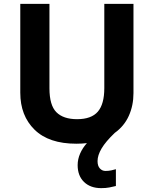

<svg xmlns="http://www.w3.org/2000/svg" viewBox="-20 -734 796 994"><path d="M485 100Q485 125 497 138Q509 151 526 151Q542 151 556 148Q570 145 580 142V229Q564 233 546 236.5Q528 240 504 240Q448 240 415 208Q382 176 382 121Q382 90 395 60.5Q408 31 430 7Q404 10 375 10Q233 10 159 -62.5Q85 -135 85 -254V-714H236V-277Q236 -189 272 -153Q308 -117 379 -117Q453 -117 486.5 -156Q520 -195 520 -278V-714H671V-252Q671 -188 647 -134.5Q623 -81 574 -46Q527 -1 506 34.5Q485 70 485 100Z"/></svg>

Font: Noto Sans Gurmukhi UI
Style: Bold
Weight: 700
Designer: Jelle Bosma - Monotype Design Team
Foundry: Monotype Imaging Inc.
Version: Version 2.004; ttfautohint (v1.8.4.7-5d5b)